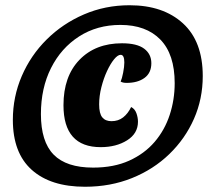

<svg xmlns="http://www.w3.org/2000/svg" viewBox="-20 -635 822 732"><path d="M304 77Q173 77 101 12.5Q29 -52 29 -178Q29 -266 63 -345Q97 -424 158 -484.5Q219 -545 300 -580Q381 -615 474 -615Q602 -615 677.5 -546Q753 -477 753 -345Q753 -258 719.5 -182Q686 -106 625.5 -47.5Q565 11 483 44Q401 77 304 77ZM335 4Q414 4 472.5 -22.5Q531 -49 569.5 -94Q608 -139 627 -197Q646 -255 646 -318Q646 -428 591.5 -484Q537 -540 439 -540Q350 -540 281.5 -496Q213 -452 174.5 -375.5Q136 -299 136 -200Q136 -95 184.5 -45.5Q233 4 335 4ZM364 -74Q222 -74 222 -234Q222 -344 283 -407Q344 -470 445 -470Q502 -470 529.5 -449.5Q557 -429 557 -394Q557 -357 531 -338Q505 -319 463 -319Q448 -319 440 -324Q445 -335 449.5 -358Q454 -381 454 -397Q454 -426 440 -426Q429 -426 415 -409Q401 -392 388 -364Q375 -336 366.5 -302.5Q358 -269 358 -237Q358 -202 370 -187.5Q382 -173 405 -173Q431 -173 449.5 -187.5Q468 -202 480 -227Q494 -220 500 -203.5Q506 -187 506 -171Q506 -126 464.5 -100Q423 -74 364 -74Z"/></svg>

Font: Sansita Swashed Black
Style: Regular
Weight: 900
Designer: Pablo Cosgaya
Foundry: Omnibus-Type
Version: Version 1.003; ttfautohint (v1.8.3)